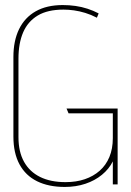

<svg xmlns="http://www.w3.org/2000/svg" viewBox="-20 -729 517 759"><path d="M363 -659 370 -676Q349 -687 326 -694.5Q303 -702 278.5 -705.5Q254 -709 228 -709Q165 -709 121.5 -684.5Q78 -660 55.5 -614Q33 -568 33 -504V-189Q33 -124 57 -79.5Q81 -35 126.5 -12.5Q172 10 236 10Q280 10 317.5 -2.5Q355 -15 383 -38Q411 -61 426 -91V0H445V-300H243L251 -281H426V-183Q426 -141 412.5 -108.5Q399 -76 374 -54Q349 -32 315 -20.5Q281 -9 239 -9Q180 -9 138.5 -29.5Q97 -50 75 -89.5Q53 -129 53 -187V-497Q53 -558 71.5 -601Q90 -644 129 -667.5Q168 -691 231 -691Q251 -691 272.5 -688Q294 -685 317 -678Q340 -671 363 -659Z"/></svg>

Font: Advent Pro Thin
Style: Regular
Weight: 250
Version: Version 3.000